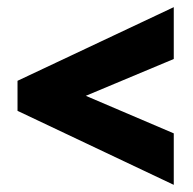

<svg xmlns="http://www.w3.org/2000/svg" viewBox="-20 -629 540 537"><path d="M466 -112V-256L220 -361L466 -464V-609L29 -403V-319Z"/></svg>

Font: Noto Sans Armenian ExtraCondensed Black
Style: Regular
Weight: 900
Width: 2
Designer: Monotype Design Team
Foundry: Monotype Imaging Inc.
Version: Version 2.008